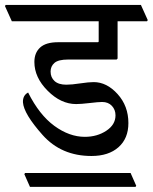

<svg xmlns="http://www.w3.org/2000/svg" viewBox="-47 -669 608 764"><path d="M420.9 -584.5V-436L417 -432.1H224.1Q185.1 -432.1 169.7 -418.7Q154.3 -405.3 154.3 -384.3Q154.3 -360.8 170.2 -346.4Q186 -332 216.8 -332Q238.3 -332 272.2 -337.2Q306.2 -342.3 325.7 -342.3Q377.9 -342.3 420.9 -294.7Q463.9 -247.1 463.9 -179.2Q463.9 -118.2 424.6 -83.3Q385.3 -48.3 316.9 -48.3Q196.8 -48.3 122.3 -132.1Q47.9 -215.8 44.4 -261.2Q43.5 -274.9 48.8 -285.2Q54.2 -295.4 64.9 -300.8Q109.4 -211.9 169.2 -168.2Q229 -124.5 290.5 -124.5Q339.4 -124.5 376 -148.7Q412.6 -172.9 412.6 -210Q412.6 -232.4 398.2 -247.8Q383.8 -263.2 359.4 -263.2Q344.7 -263.2 309.8 -259Q274.9 -254.9 255.9 -254.9Q195.3 -254.9 142.6 -307.9Q89.8 -360.8 89.8 -422.4Q89.8 -459 112.8 -480Q135.7 -501 184.1 -501H341.8Q343.8 -501 344.7 -502Q345.7 -502.9 345.7 -504.9V-584.5H0L-27.3 -645L-24.4 -649.4H513.7L541 -588.9L538.1 -584.5ZM72.3 74.7 49.8 23.9 52.7 19.5H472.7L495.1 70.3L492.2 74.7Z"/></svg>

Font: Sitara
Style: Regular
Weight: 400
Designer: Neelakash Kshetrimayum
Foundry: Neelakash Kshetrimayum
Version: Version 1.000;PS Version 1.000;PS 1.0;hotconv 1.;hotconv 1.0